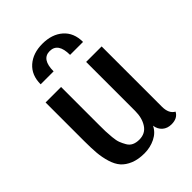

<svg xmlns="http://www.w3.org/2000/svg" viewBox="-216 -836 964 964"><g transform="rotate(-45 266.0 -354.0)"><path d="M111 -592Q111 -657 152.5 -693.5Q194 -730 261 -730Q329 -730 370.5 -693.5Q412 -657 412 -592H320Q320 -678 261 -678Q203 -678 203 -592ZM462 -82Q462 -33 493 -16Q477 15 434 15Q405 15 386 -1.5Q367 -18 363 -46Q347 -13 311.5 4.5Q276 22 235 22Q191 22 159.5 9Q128 -4 109.5 -25Q91 -46 80.5 -80.5Q70 -115 67 -150.5Q64 -186 64 -236V-510H174V-241Q174 -211 174.5 -194.5Q175 -178 177.5 -151Q180 -124 186 -108.5Q192 -93 201.5 -76.5Q211 -60 227 -52.5Q243 -45 265 -45Q308 -45 330 -78.5Q352 -112 352 -162V-510H462Z"/></g></svg>

Font: Sansita
Style: Regular
Weight: 400
Designer: Pablo Cosgaya
Foundry: Omnibus-Type
Version: Version 1.006;hotconv 1.0.109;makeotfexe 2.5.65596